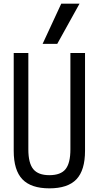

<svg xmlns="http://www.w3.org/2000/svg" viewBox="-20 -1020 540 1050"><path d="M250 10Q150 10 102.5 -39.5Q55 -89 55 -195V-730H135V-203Q135 -128 162 -95Q189 -62 250 -62Q312 -62 338.5 -95Q365 -128 365 -203V-730H445V-195Q445 -89 398 -39.5Q351 10 250 10ZM293 -780H213L315 -1000H415Z"/></svg>

Font: M PLUS Code Latin
Style: Regular
Weight: 400
Designer: Coji Morishita
Foundry: UNDERFOREST DESIGN
Version: Version 1.002; ttfautohint (v1.8.3)